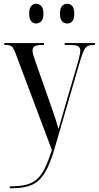

<svg xmlns="http://www.w3.org/2000/svg" viewBox="-20 -765 525 1021"><path d="M32 226Q83 226 118 217.5Q153 209 177 187.5Q201 166 219 128.5Q237 91 256 33L67 -470Q54 -506 44.5 -516Q35 -526 13 -526H3V-536H214V-526H209Q178 -526 165.5 -519.5Q153 -513 153 -497Q153 -487 157 -472.5Q161 -458 168 -439L241 -231Q253 -197 260.5 -175.5Q268 -154 275 -133Q282 -112 291 -79Q300 -109 310 -144.5Q320 -180 330 -214L396 -440Q402 -462 404.5 -475.5Q407 -489 407 -496Q407 -511 396 -518.5Q385 -526 355 -526H324V-536H485V-526H479Q458 -526 446.5 -520.5Q435 -515 427 -498.5Q419 -482 409 -451L271 22Q246 109 217.5 155Q189 201 148.5 218.5Q108 236 46 236H32ZM338 -640Q321 -640 310 -652Q299 -664 299 -692Q299 -721 310 -733Q321 -745 338 -745Q354 -745 364.5 -733Q375 -721 375 -692Q375 -664 364.5 -652Q354 -640 338 -640ZM172 -640Q157 -640 146 -652Q135 -664 135 -692Q135 -721 146 -733Q157 -745 172 -745Q188 -745 199.5 -733Q211 -721 211 -692Q211 -664 199.5 -652Q188 -640 172 -640Z"/></svg>

Font: Noto Serif Display Condensed
Style: Regular
Weight: 400
Width: 3
Designer: Monotype Design Team
Foundry: Monotype Imaging Inc.
Version: Version 2.009